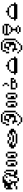

<svg xmlns="http://www.w3.org/2000/svg" viewBox="1819 -2216 504 4183"><g transform="rotate(-90 2071.5 -125.0)"><path d="M35.7 -35.7V0H107.1V-35.7ZM107.1 -71.4V-35.7H178.6V0H214.3V-142.9H178.6V-214.3H214.3V-250H250V-285.7H321.4V-321.4H178.6V-285.7H71.4V-250H107.1V-214.3H71.4V-250H35.7V-107.1H71.4V-142.9H142.9V-107.1H178.6V-71.4ZM285.7 -71.4V0H321.4V-35.7H357.1V0H464.3V-35.7H428.6V-71.4H357.1V-142.9H392.9V-250H357.1V-178.6H321.4V-71.4ZM428.6 -250V-71.4H464.3V-250ZM428.6 -250V-285.7H392.9V-250ZM357.1 -250V-285.7H321.4V-250ZM214.3 -178.6V-142.9H250V-178.6ZM214.3 0V35.7H285.7V0ZM285.7 -250V-214.3H321.4V-250Z M571.4 -35.7V-71.4H607.1V-142.9H571.4V-214.3H535.7V-35.7ZM571.4 -35.7V0H642.9V-35.7ZM571.4 -250V-214.3H642.9V-250ZM642.9 -214.3V-35.7H678.6V-214.3ZM750 -35.7V-71.4H785.7V-142.9H750V-214.3H714.3V-35.7ZM750 -35.7V0H821.4V-35.7ZM750 -250V-214.3H821.4V-250ZM821.4 -214.3V-35.7H857.1V-214.3Z M1250 -35.7H1035.7V0H1250ZM1214.3 -107.1H1071.4V-71.4H1214.3ZM1285.7 -107.1V-71.4H1250V-35.7H1321.4V-71.4H1357.1V-142.9H1321.4V-178.6H1250V-142.9H1214.3V-107.1ZM1035.7 -35.7V-71.4H1000V-107.1H1071.4V-142.9H1035.7V-178.6H964.3V-142.9H928.6V-71.4H964.3V-35.7ZM1035.7 -214.3V-178.6H1107.1V-214.3ZM1178.6 -214.3V-178.6H1250V-214.3ZM1178.6 -178.6H1107.1V-142.9H1178.6Z M1428.6 0V35.7H1464.3V0ZM1464.3 35.7V71.4H1500V35.7ZM1500 71.4V107.1H1607.1V71.4ZM1678.6 -35.7V0H1714.3V-35.7ZM1714.3 -285.7V-35.7H1750V-285.7ZM1714.3 -285.7V-321.4H1678.6V-285.7ZM1678.6 -321.4V-357.1H1500V-321.4ZM1464.3 -321.4V-250H1500V-321.4ZM1428.6 -250V-178.6H1464.3V-250ZM1607.1 35.7V71.4H1642.9V35.7ZM1642.9 0V35.7H1678.6V0ZM1464.3 -107.1V-71.4H1500V0H1535.7V-35.7H1642.9V-71.4H1678.6V-250H1642.9V-178.6H1571.4V-142.9H1607.1V-71.4H1535.7V-107.1ZM1571.4 -178.6V-250H1642.9V-285.7H1535.7V-214.3H1500V-178.6Z M1857.1 -35.7V-71.4H1892.9V-142.9H1857.1V-214.3H1821.4V-35.7ZM1857.1 -35.7V0H1928.6V-35.7ZM1857.1 -250V-214.3H1928.6V-250ZM1928.6 -214.3V-35.7H1964.3V-214.3ZM2035.7 -35.7V-71.4H2071.4V-142.9H2035.7V-214.3H2000V-35.7ZM2035.7 -35.7V0H2107.1V-35.7ZM2035.7 -250V-214.3H2107.1V-250ZM2107.1 -214.3V-35.7H2142.9V-214.3Z M2214.3 -142.9V-35.7H2250V-107.1H2357.1V-35.7H2428.6V-71.4H2392.9V-107.1H2428.6V-71.4H2464.3V-142.9ZM2250 -35.7V0H2357.1V-35.7ZM2285.7 -214.3V-178.6H2321.4V-214.3ZM2321.4 -285.7V-214.3H2357.1V-285.7ZM2321.4 -285.7V-321.4H2285.7V-285.7Z M2571.4 -35.7V0H2892.9V-35.7H2928.6V-71.4H2892.9V-142.9H2857.1V-71.4H2607.1V-142.9H2571.4V-71.4H2535.7V-35.7ZM2607.1 -178.6V-142.9H2642.9V-178.6ZM2642.9 -214.3V-178.6H2821.4V-214.3H2750V-250H2714.3V-214.3ZM2821.4 -178.6V-142.9H2857.1V-178.6Z M3000 0V35.7H3035.7V0ZM3035.7 35.7V71.4H3071.4V35.7ZM3071.4 71.4V107.1H3178.6V71.4ZM3250 -35.7V0H3285.7V-35.7ZM3285.7 -285.7V-35.7H3321.4V-285.7ZM3285.7 -285.7V-321.4H3250V-285.7ZM3250 -321.4V-357.1H3071.4V-321.4ZM3035.7 -321.4V-250H3071.4V-321.4ZM3000 -250V-178.6H3035.7V-250ZM3178.6 35.7V71.4H3214.3V35.7ZM3214.3 0V35.7H3250V0ZM3035.7 -107.1V-71.4H3071.4V0H3107.1V-35.7H3214.3V-71.4H3250V-250H3214.3V-178.6H3142.9V-142.9H3178.6V-71.4H3107.1V-107.1ZM3142.9 -178.6V-250H3214.3V-285.7H3107.1V-214.3H3071.4V-178.6Z M3464.3 35.7V0H3428.6V35.7ZM3464.3 35.7V71.4H3571.4V35.7ZM3464.3 -35.7V0H3571.4V-35.7H3535.7V-107.1H3571.4V-142.9H3464.3V-107.1H3500V-35.7ZM3571.4 0V35.7H3607.1V0ZM3464.3 -142.9V-178.6H3428.6V-142.9ZM3428.6 -178.6V-214.3H3607.1V-178.6H3642.9V-285.7H3607.1V-250H3428.6V-285.7H3392.9V-178.6ZM3571.4 -178.6V-142.9H3607.1V-178.6ZM3607.1 -285.7V-321.4H3428.6V-285.7Z M3750 -35.7V0H4071.4V-35.7H4107.1V-71.4H4071.4V-142.9H4035.7V-71.4H3785.7V-142.9H3750V-71.4H3714.3V-35.7ZM3785.7 -178.6V-142.9H3821.4V-178.6ZM3821.4 -214.3V-178.6H4000V-214.3H3928.6V-250H3892.9V-214.3ZM4000 -178.6V-142.9H4035.7V-178.6Z"/></g></svg>

Font: Gossip Icons Low Pixel
Style: Regular
Weight: 500
Designer: Deborah Khodanovich
Version: Version 1.001;Glyphs 3.3.1 (3343)